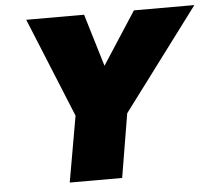

<svg xmlns="http://www.w3.org/2000/svg" viewBox="-51 -755 902 810"><g transform="rotate(-5 400.5 -350.0)"><path d="M545 -700 401 -478 334 -700H89L261 -279L212 0H434L479 -270L801 -700Z"/></g></svg>

Font: Jost Black
Style: Italic
Weight: 900
Italic angle: -5°
Version: Version 3.710